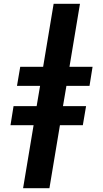

<svg xmlns="http://www.w3.org/2000/svg" viewBox="-20 -843 540 1006"><path d="M101 143 156 -187H35L51 -287H172L190 -393H69L86 -493H206L261 -823H399L344 -493H465L449 -393H328L310 -287H431L414 -187H294L239 143Z"/></svg>

Font: Iosevka Curly Slab HvObl
Style: Regular
Weight: 900
Italic angle: -9°
Monospace: yes
Designer: Belleve Invis
Foundry: Belleve Invis
Version: Version 11.1.0; ttfautohint (v1.8.3)